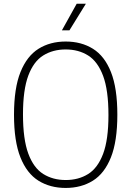

<svg xmlns="http://www.w3.org/2000/svg" viewBox="-20 -964 680 994"><path d="M320 9Q239.5 9 179.2 -28.5Q119 -66 85.8 -149.2Q52.5 -232.5 52.5 -370Q52.5 -507.5 86 -590.8Q119.5 -674 179.5 -711.5Q239.5 -749 320 -749Q401 -749 461.2 -711.5Q521.5 -674 554.5 -590.8Q587.5 -507.5 587.5 -370Q587.5 -232.5 554.2 -149.2Q521 -66 460.8 -28.5Q400.5 9 320 9ZM320 -32Q386.5 -32 436.2 -63Q486 -94 513.8 -167.5Q541.5 -241 541.5 -368Q541.5 -497 513.8 -571.2Q486 -645.5 436.2 -676.8Q386.5 -708 320 -708Q254 -708 204 -677Q154 -646 126.5 -572.5Q99 -499 99 -372Q99 -243 126.5 -168.8Q154 -94.5 204 -63.2Q254 -32 320 -32ZM300.5 -807 377 -944.5H424.5L339.5 -807Z"/></svg>

Font: Encode Sans Semi Condensed ExtraLight
Style: Regular
Weight: 200
Width: 4
Designer: Multiple Designers
Foundry: Impallari Type
Version: Version 3.000; ttfautohint (v1.8.3) -l 8 -r 50 -G 200 -x 14 